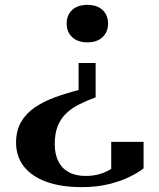

<svg xmlns="http://www.w3.org/2000/svg" viewBox="-20 -549 653 789"><path d="M373 -149V-290H303V-179Q252 -166 205.5 -149Q159 -132 123 -107.5Q87 -83 66.5 -47.5Q46 -12 46 37Q46 94 78 135Q110 176 170.5 198Q231 220 316 220Q378 220 428 207.5Q478 195 514 177Q550 159 570 143V34H437V161Q446 159 452 154.5Q458 150 462.5 143.5Q467 137 469.5 130Q472 123 472 116Q458 131 437.5 144.5Q417 158 390.5 166Q364 174 332 174Q291 174 262.5 158.5Q234 143 219.5 113.5Q205 84 205 43Q205 1 216.5 -29Q228 -59 250 -81Q272 -103 303.5 -119Q335 -135 373 -149ZM339 -529Q379 -529 401.5 -508Q424 -487 424 -452Q424 -418 401.5 -396.5Q379 -375 339 -375Q299 -375 276.5 -396.5Q254 -418 254 -452Q254 -487 276.5 -508Q299 -529 339 -529Z"/></svg>

Font: Roboto Serif 120pt Expanded SemiBold
Style: Regular
Weight: 600
Width: 7
Designer: Greg Gazdowicz
Foundry: Commercial Type
Version: Version 1.008